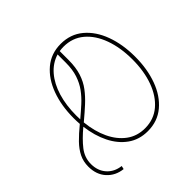

<svg xmlns="http://www.w3.org/2000/svg" viewBox="-138 -783 1196 1196"><g transform="rotate(45 460.0 -185.5)"><path d="M844 -259Q844 -184 804.5 -128.5Q765 -73 696.5 -39Q628 -5 540 6Q589 65 635 101Q681 137 738 137Q797 137 836 102.5Q875 68 882 10L904 15Q897 79 852.5 119.5Q808 160 738 160Q693 160 656.5 142Q620 124 585.5 90.5Q551 57 512 9Q486 11 460 11Q351 11 264 -21Q177 -53 126 -113.5Q75 -174 75 -259Q75 -345 126 -406Q177 -467 264 -499Q351 -531 460 -531Q568 -531 655 -499Q742 -467 793 -406Q844 -345 844 -259ZM100 -259Q100 -240 103 -223H180Q246 -223 294 -207.5Q342 -192 379 -164Q416 -136 449 -100Q482 -64 517 -22L523 -15Q610 -24 676.5 -55.5Q743 -87 781 -138.5Q819 -190 819 -259Q819 -337 772 -392.5Q725 -448 644 -477.5Q563 -507 460 -507Q356 -507 274.5 -477.5Q193 -448 146.5 -392.5Q100 -337 100 -259ZM180 -199H108Q126 -140 175 -98Q224 -56 297 -34Q370 -12 460 -12Q477 -12 494 -13L492 -15Q461 -52 431 -85Q401 -118 366 -143.5Q331 -169 286 -184Q241 -199 180 -199Z"/></g></svg>

Font: BhuTuka Expanded One
Style: Regular
Weight: 400
Designer: Erin McLaughlin
Version: Version 1.000; ttfautohint (v1.8.3)